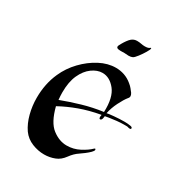

<svg xmlns="http://www.w3.org/2000/svg" viewBox="-154 -721 766 828"><g transform="rotate(30 229.0 -306.5)"><path d="M187 8Q157 8 127 -4Q97 -16 78 -42Q58 -71 48 -109.5Q38 -148 38 -188Q38 -258 64 -316Q83 -359 116.5 -394Q150 -429 190 -450Q230 -471 270 -471Q292 -471 312.5 -464Q333 -457 351 -442Q361 -434 367.5 -426Q374 -418 380 -410Q385 -402 385 -396Q385 -389 380 -384Q367 -368 352.5 -339Q338 -310 332 -281Q339 -283 366 -285.5Q393 -288 418 -288Q426 -288 432.5 -287.5Q439 -287 444 -286Q458 -285 458 -278Q458 -271 445 -274Q441 -276 435 -276Q429 -276 422 -276Q406 -276 386.5 -274Q367 -272 352 -269.5Q337 -267 332 -266Q332 -262 331 -259Q329 -244 321 -244Q315 -244 316 -257Q317 -259 317 -264Q261 -254 214.5 -237Q168 -220 128 -198Q146 -127 180.5 -100.5Q215 -74 252 -74Q286 -74 315.5 -89.5Q345 -105 361 -121Q364 -124 366 -124Q369 -124 369 -119Q369 -114 360 -105Q351 -96 338.5 -86.5Q326 -77 317 -71Q297 -58 280 -34.5Q263 -11 240 -2Q215 8 187 8ZM124 -227Q169 -244 218.5 -258.5Q268 -273 320 -280Q323 -353 295 -388Q267 -423 231 -423Q205 -423 179.5 -404.5Q154 -386 138 -351Q122 -316 122 -264Q122 -255 122.5 -246Q123 -237 124 -227ZM290 -543Q282 -543 274 -544Q266 -545 257 -544H248Q224 -544 231 -560Q243 -584 257 -600.5Q271 -617 290 -617Q302 -617 311.5 -615Q321 -613 330 -613Q348 -613 354 -619Q359 -623 359 -618Q359 -613 349.5 -597Q340 -581 328.5 -566Q317 -551 310 -547Q302 -543 290 -543Z"/></g></svg>

Font: Tapestry
Style: Regular
Weight: 400
Designer: Robert E. Leuschke
Foundry: Robert E. Leuschke
Version: Version 1.010; ttfautohint (v1.8.4.7-5d5b)